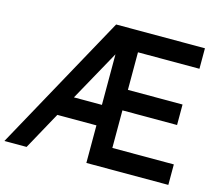

<svg xmlns="http://www.w3.org/2000/svg" viewBox="-111 -943 1241 1086"><g transform="rotate(15 510.0 -400.0)"><path d="M480 -636V-340H316ZM600 -120V-340H920V-460H600V-680H960V-800H440L0 0H130L251 -220H480V0H960V-120Z"/></g></svg>

Font: Gauge Heavy
Style: Bold
Weight: 900
Designer: Daniel Pimley
Foundry: Daniel Pimley
Version: Version 1.003;PS 001.001;hotconv 1.0.56